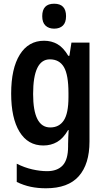

<svg xmlns="http://www.w3.org/2000/svg" viewBox="-20 -772 568 1032"><path d="M217 -553Q257 -553 289 -534.5Q321 -516 347 -472H353L364 -543H461V-11Q461 110 403.5 175Q346 240 227 240Q183 240 145 232Q107 224 70 206V108Q112 129 154 138.5Q196 148 233 148Q288 148 317 117Q346 86 346 15V3Q346 -14 347 -35Q348 -56 349 -73H346Q320 -28 287 -9Q254 10 213 10Q130 10 85 -63.5Q40 -137 40 -269Q40 -404 86.5 -478.5Q133 -553 217 -553ZM248 -453Q158 -453 158 -267Q158 -87 250 -87Q298 -87 323 -125Q348 -163 348 -250V-272Q348 -370 323.5 -411.5Q299 -453 248 -453ZM271 -752Q335 -752 335 -685Q335 -651 318 -634.5Q301 -618 271 -618Q242 -618 224.5 -634.5Q207 -651 207 -685Q207 -752 271 -752Z"/></svg>

Font: Noto Sans Kannada Condensed SemiBold
Style: Regular
Weight: 600
Width: 3
Designer: Jelle Bosma - Monotype Design Team
Foundry: Monotype Imaging Inc.
Version: Version 2.005; ttfautohint (v1.8.4.7-5d5b)